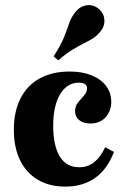

<svg xmlns="http://www.w3.org/2000/svg" viewBox="-20 -704 478 736"><path d="M230.6 11.3Q169.4 11.3 125 -14.9Q80.6 -41.1 56.9 -89.9Q33.1 -138.7 33.1 -206.5Q33.1 -276.6 58.5 -326.6Q83.9 -376.6 131.9 -403.2Q179.8 -429.8 246.8 -429.8Q295.2 -429.8 331 -415.3Q366.9 -400.8 386.7 -374.6Q406.5 -348.4 406.5 -312.9Q406.5 -279 385.1 -254.8Q363.7 -230.6 325.8 -230.6Q299.2 -230.6 283.5 -243.5Q267.7 -256.5 267.7 -277.4Q267.7 -297.6 279.4 -311.7Q291.1 -325.8 302.4 -338.3Q313.7 -350.8 313.7 -366.1Q313.7 -376.6 305.2 -381.9Q296.8 -387.1 282.3 -387.1Q237.1 -387.1 210.5 -342.7Q183.9 -298.4 183.9 -222.6Q183.9 -145.2 209.3 -104Q234.7 -62.9 283.1 -62.9Q316.9 -62.9 341.1 -82.3Q365.3 -101.6 383.1 -139.5L416.9 -121.8Q391.9 -55.6 344.8 -22.2Q297.6 11.3 230.6 11.3ZM203.2 -472.6 185.5 -487.9Q213.7 -531.5 225.8 -562.1Q237.9 -592.7 245.6 -615.7Q253.2 -638.7 269.4 -658.1Q287.1 -680.6 313.3 -683.9Q339.5 -687.1 360.5 -668.5Q379 -651.6 380.2 -627Q381.5 -602.4 363.7 -581.5Q350 -565.3 334.7 -556Q319.4 -546.8 300 -537.1Q280.6 -527.4 256.9 -512.9Q233.1 -498.4 203.2 -472.6Z"/></svg>

Font: Playfair 9pt Black
Style: Regular
Weight: 900
Designer: Claus Eggers Sørensen
Foundry: Claus Eggers Sørensen
Version: Version 2.203